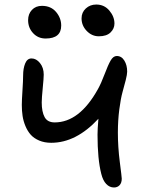

<svg xmlns="http://www.w3.org/2000/svg" viewBox="-20 -832 661 847"><path d="M416 -671.9Q385.3 -671.9 362.5 -695.6Q339.8 -719.2 339.8 -751Q339.8 -777.3 358.6 -794.7Q377.4 -812 404.8 -812Q439.9 -812 462.4 -785.4Q484.9 -758.8 484.9 -728Q484.9 -705.6 467.5 -688.7Q450.2 -671.9 416 -671.9ZM181.2 -662.1Q147.9 -662.1 126 -685.8Q104 -709.5 104 -743.2Q104 -770.5 120.8 -788.3Q137.7 -806.2 165 -806.2Q204.6 -806.2 227.3 -779.3Q250 -752.4 250 -719.2Q250 -662.1 181.2 -662.1ZM482.9 -4.9Q463.4 -4.9 448.7 -20.3Q434.1 -35.6 426.8 -64.9Q410.2 -129.9 410.2 -237.8Q410.2 -262.2 414.1 -308.1Q315.9 -202.1 206.1 -202.1Q176.3 -202.1 153.1 -211.9Q129.9 -221.7 115.7 -237.5Q101.6 -253.4 92.3 -275.6Q83 -297.9 79.6 -320.6Q76.2 -343.3 76.2 -369.1Q76.2 -388.7 79.1 -433.1Q82 -477.5 82 -499Q82 -530.3 91.1 -552.2Q100.1 -574.2 119.1 -574.2Q140.1 -574.2 156.5 -553.7Q172.9 -533.2 172.9 -502.9Q172.9 -487.3 168.5 -443.4Q164.1 -399.4 164.1 -379.9Q164.1 -338.9 176.8 -315.4Q189.5 -292 221.2 -292Q330.6 -292 412.1 -439Q425.8 -463.4 441.2 -504.2Q456.5 -544.9 468 -564.9Q479.5 -585 495.1 -585Q516.1 -585 528.6 -564.7Q541 -544.4 541 -516.1Q541 -503.9 534.7 -478.8Q528.3 -453.6 520.5 -425.8Q512.7 -397.9 506.3 -349.4Q500 -300.8 500 -247.1Q500 -184.1 508.5 -117.4Q517.1 -50.8 517.1 -43.9Q517.1 -25.4 507.6 -15.1Q498 -4.9 482.9 -4.9Z"/></svg>

Font: Shantell Sans Irregular Bouncy
Style: Regular
Weight: 400
Designer: Stephen Nixon, Anya Danilova, Shantell Martin
Foundry: Arrow Type
Version: Version 1.006;[9816181b4]